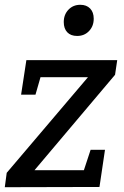

<svg xmlns="http://www.w3.org/2000/svg" viewBox="-21 -781 518 801"><path d="M417 -156 394 -1 -1 0 7 -60 346 -459H148L127 -386H67L89 -530H468L459 -469L123 -71H329L357 -156ZM301 -631Q274 -631 259.5 -646.5Q245 -662 245 -689Q245 -720 264.5 -740.5Q284 -761 314 -761Q340 -761 355 -745.5Q370 -730 370 -703Q370 -672 350.5 -651.5Q331 -631 301 -631Z"/></svg>

Font: Bitter Medium
Style: Italic
Weight: 500
Italic angle: -9°
Designer: Sol Matas, and Bitter project Authors
Foundry: Sol Matas
Version: Version 2.001